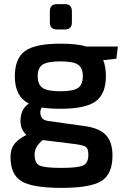

<svg xmlns="http://www.w3.org/2000/svg" viewBox="-20 -716 608 932"><path d="M257 -573Q222 -573 222 -607V-661Q222 -696 257 -696H295Q329 -696 329 -661V-607Q329 -573 295 -573ZM552 -490 545 -431 481 -424Q494 -392 494 -346Q494 -261 445 -224.5Q396 -188 273 -188Q222 -188 183 -194Q171 -176 178 -154.5Q185 -133 212 -129L391 -104Q463 -94 494.5 -60Q526 -26 526 39Q526 129 472.5 162.5Q419 196 279 196Q137 196 84 163.5Q31 131 31 46Q31 8 49 -16Q67 -40 108 -61Q75 -92 80 -141.5Q85 -191 120 -213Q52 -248 52 -345Q52 -432 101 -468Q150 -504 274 -504Q355 -504 400 -490ZM187 -289Q211 -273 273 -273Q335 -273 358.5 -289Q382 -305 382 -346Q382 -387 358.5 -402.5Q335 -418 273 -418Q211 -418 187 -402.5Q163 -387 163 -346Q163 -305 187 -289ZM409 34Q409 4 394 -4.5Q379 -13 326 -19L187 -36Q148 -3 148 33Q148 76 172.5 87.5Q197 99 278 99Q359 99 384 87Q409 75 409 34Z"/></svg>

Font: Exo 2 Semi Bold
Style: Regular
Weight: 600
Designer: Natanael Gama
Version: Version 1.001;PS 001.001;hotconv 1.0.88;makeotf.lib2.5.64775